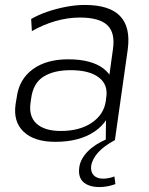

<svg xmlns="http://www.w3.org/2000/svg" viewBox="-20 -567 605 777"><path d="M410 -172 437 -367Q447 -434 414.5 -465Q382 -496 303 -496Q254 -496 204 -481.5Q154 -467 109 -441L106 -490Q135 -507 171.5 -519.5Q208 -532 247.5 -539.5Q287 -547 323 -547Q423 -547 466 -502Q509 -457 497 -367L445 0H408ZM204 7Q119 7 76 -33.5Q33 -74 43 -145L48 -175Q58 -247 113 -287Q168 -327 256 -327Q350 -327 399.5 -289Q449 -251 439 -180L434 -148Q424 -76 362.5 -34.5Q301 7 204 7ZM226 -37Q302 -37 351 -70Q400 -103 408 -157L410 -173Q418 -225 379.5 -254Q341 -283 266 -283Q197 -283 155.5 -256.5Q114 -230 106 -168L104 -154Q95 -97 127.5 -67Q160 -37 226 -37ZM383 190Q340 190 317.5 170Q295 150 301 109Q306 76 334.5 46.5Q363 17 412 -4L445 0Q402 23 378 49Q354 75 349 104Q346 128 359 142Q372 156 397 156Q420 156 443 147L447 178Q434 183 417 186.5Q400 190 383 190Z"/></svg>

Font: Pathway Extreme 28pt ExtraLight
Style: Italic
Weight: 250
Italic angle: -8°
Designer: Eduardo Rodriguez Tunni
Foundry: Eduardo Rodriguez Tunni
Version: Version 1.001;gftools[0.9.26]